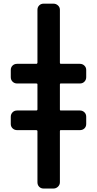

<svg xmlns="http://www.w3.org/2000/svg" viewBox="-20 -830 540 1069"><path d="M424.8 -474.6Q439.5 -474.6 449.7 -464.8Q460 -455.1 460 -440.4V-400.4Q460 -385.7 450.2 -375.5Q440.4 -365.2 424.8 -365.2H317.4Q313.5 -365.2 313.5 -360.4V-219.7Q313.5 -214.8 317.4 -214.8H424.8Q439.5 -214.8 449.7 -205.1Q460 -195.3 460 -179.7V-139.6Q460 -125 450.2 -115.2Q440.4 -105.5 424.8 -105.5H317.4Q313.5 -105.5 313.5 -99.6V184.6Q313.5 199.2 302.7 209.5Q292 219.7 277.3 219.7H222.7Q208 219.7 198.2 210Q188.5 200.2 188.5 184.6V-99.6Q188.5 -104.5 182.6 -105.5H75.2Q60.5 -105.5 50.3 -115.2Q40 -125 40 -139.6V-179.7Q40 -194.3 49.8 -204.6Q59.6 -214.8 75.2 -214.8H182.6Q187.5 -214.8 188.5 -219.7V-360.4Q188.5 -365.2 182.6 -365.2H75.2Q60.5 -365.2 50.3 -375Q40 -384.8 40 -400.4V-440.4Q40 -455.1 49.8 -464.8Q59.6 -474.6 75.2 -474.6H182.6Q187.5 -474.6 188.5 -480.5V-775.4Q188.5 -790 198.2 -799.8Q208 -809.6 222.7 -809.6H277.3Q292 -809.6 302.7 -799.8Q313.5 -790 313.5 -775.4V-480.5Q313.5 -475.6 317.4 -474.6Z"/></svg>

Font: Rounded-L Mgen+ 1m bold
Style: Bold
Weight: 700
Designer: [Source Han Sans]
Ryoko NISHIZUKA  (kana & ideographs); Paul D. Hunt (Latin, Greek & Cyrillic); Wenlong ZHANG  (bopomofo
Version: Version 1.059.20150602